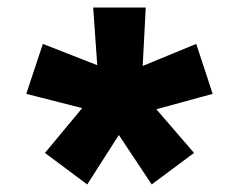

<svg xmlns="http://www.w3.org/2000/svg" viewBox="-20 -594 626 503"><path d="M377.4 -110.8 247.6 -306.2 335 -371.1 488.3 -193.4ZM208.5 -110.8 97.7 -193.4 247.6 -373.5 335 -308.6ZM276.9 -290 48.8 -348.1 92.3 -479 310.5 -393.6ZM240.7 -339.8 224.1 -574.2H361.8L349.6 -339.8ZM310.5 -286.1 276.9 -389.6 494.1 -479 537.1 -348.1Z"/></svg>

Font: Cascadia Mono
Style: Regular
Weight: 400
Monospace: yes
Designer: Aaron Bell
Foundry: Saja Typeworks
Version: Version 2404.023